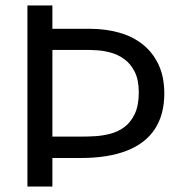

<svg xmlns="http://www.w3.org/2000/svg" viewBox="-20 -680 656 700"><path d="M129 -104V-182H281Q301 -182 327 -183.5Q353 -185 381 -192Q409 -199 432.5 -216Q456 -233 471 -264Q486 -295 486 -343Q486 -389 471 -418.5Q456 -448 433 -464.5Q410 -481 384.5 -488Q359 -495 336 -496.5Q313 -498 299 -498H129V-575H308Q365 -575 414.5 -561Q464 -547 500.5 -518Q537 -489 558 -444.5Q579 -400 579 -339Q579 -262 544.5 -209.5Q510 -157 442 -130.5Q374 -104 275 -104ZM80 0V-660H171V0Z"/></svg>

Font: Bricolage Grotesque 28pt
Style: Regular
Weight: 400
Version: Version 1.001;gftools[0.9.33.dev8+g029e19f]